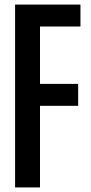

<svg xmlns="http://www.w3.org/2000/svg" viewBox="-20 -820 399 840"><path d="M46 0V-800H332V-704H155V-453H322V-357H155V0Z"/></svg>

Font: Big Shoulders Display
Style: Bold
Weight: 700
Designer: Patric King
Foundry: XO Type Co
Version: Version 1.000; ttfautohint (v1.8.2)